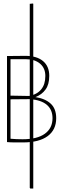

<svg xmlns="http://www.w3.org/2000/svg" viewBox="-20 -811 360 1096"><path d="M169.9 265.1H152.8L149.9 261.2V-789.1L168 -791L169.9 -789.1ZM182.1 -256.8Q237.3 -248.5 269 -219.7Q300.8 -190.9 300.8 -136.2Q300.8 -70.3 252.4 -34.2Q203.6 2 111.8 2H66.9Q39.6 2 20 0V-491.2L125 -492.2Q189.9 -492.2 225.6 -462.4Q261.2 -432.6 261.2 -377.9Q261.2 -329.1 240.2 -300.3Q218.8 -270.5 182.1 -256.8ZM40 -473.1V-265.1L146 -263.2Q190.9 -271.5 214.8 -300.3Q238.8 -329.1 238.8 -377Q238.8 -421.9 209 -447.3Q178.7 -473.1 127.9 -473.1ZM108.9 -16.1Q192.4 -16.1 235.8 -47.4Q279.8 -79.1 279.8 -136.2Q279.8 -184.6 247.6 -212.4Q215.8 -239.7 152.8 -245.1L40 -244.1V-19Q73.2 -16.1 108.9 -16.1Z"/></svg>

Font: Datalegreya
Style: Dot
Weight: 700
Designer: Figs Lab
Foundry: Figs Lab
Version: Version 1.002;PS 001.002;hotconv 1.0.70;makeotf.lib2.5.58329